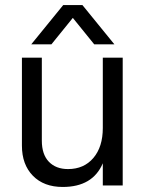

<svg xmlns="http://www.w3.org/2000/svg" viewBox="-20 -736 580 762"><path d="M467 0H388V-88Q348 6 229 6Q154 6 110.5 -38.5Q67 -83 67 -158V-507H146V-178Q146 -123 174 -94Q202 -65 250 -65Q313 -65 350.5 -109Q388 -153 388 -228V-507H467ZM184 -560H104L231 -716H307L434 -560H354L269 -665Z"/></svg>

Font: Hind Guntur
Style: Regular
Weight: 400
Version: Version 1.000;PS 1.0;hotconv 1.0.86;makeotf.lib2.5.63406; tt